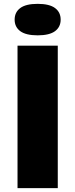

<svg xmlns="http://www.w3.org/2000/svg" viewBox="-20 -977 392 997"><path d="M71 0V-740H280V0ZM56 -875Q56 -913.5 85.2 -935.2Q114.5 -957 175.5 -957Q236.5 -957 265.8 -935.2Q295 -913.5 295 -875Q295 -837 265.8 -815.2Q236.5 -793.5 175.5 -793.5Q114.5 -793.5 85.2 -815.2Q56 -837 56 -875Z"/></svg>

Font: Encode Sans Expanded ExtraBold
Style: Regular
Weight: 800
Width: 7
Designer: Multiple Designers
Foundry: Impallari Type
Version: Version 2.000